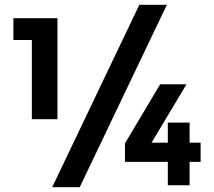

<svg xmlns="http://www.w3.org/2000/svg" viewBox="-20 -774 895 802"><path d="M562 -754H677L313 8H198ZM36 -698H220V-276H113V-607H36ZM681 -262H772V-178H818V-98H772V0H681V-98H502V-175L649 -422H759L613 -178H681Z"/></svg>

Font: Montserrat_am3
Style: Bold
Weight: 700
Designer: Julieta Ulanovsky
Foundry: Julieta Ulanovsky. Armenina letters added by Vahan Hovhannisyan
Version: Version 2.001